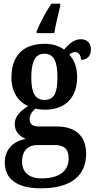

<svg xmlns="http://www.w3.org/2000/svg" viewBox="-20 -786 519 1043"><path d="M179 -616V-606H275C282 -652 297 -711 307 -753V-766H259C231 -724 195 -658 179 -616ZM203 237C370 237 448 165 448 49C448 -38 400 -99 288 -99H191C159 -99 141 -110 141 -138C141 -164 158 -185 173 -196C184 -192 210 -190 223 -190C343 -190 399 -264 399 -367C399 -427 380 -463 356 -490C366 -497 375 -503 390 -503C406 -503 420 -486 420 -461C459 -461 474 -488 474 -518C474 -548 456 -573 419 -573C377 -573 349 -539 328 -517C302 -535 268 -548 223 -548C101 -548 42 -479 42 -363C42 -289 79 -232 133 -210C90 -183 60 -154 60 -112C60 -67 91 -44 120 -31C57 -21 6 22 6 96C6 186 71 237 203 237ZM221 -243C169 -243 150 -286 150 -364C150 -446 168 -494 221 -494C275 -494 292 -448 292 -365C292 -285 276 -243 221 -243ZM205 183C135 183 100 147 100 92C100 21 144 2 182 2H278C327 2 353 23 353 73C353 137 311 183 205 183Z"/></svg>

Font: Noto Serif Myanmar Condensed SemiBold
Style: Regular
Weight: 600
Width: 3
Designer: Ben Mitchell and the Monotype Design Team
Foundry: Monotype Imaging Inc.
Version: Version 2.106